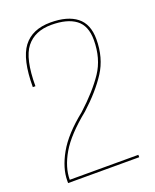

<svg xmlns="http://www.w3.org/2000/svg" viewBox="-129 -756 671 831"><g transform="rotate(-20 206.0 -340.0)"><path d="M39.5 0H367V-11H51Q51 -68 87.5 -130.8Q124 -193.5 214 -266Q285.5 -331 326.5 -394.5Q367.5 -458 367.5 -543.5Q367.5 -613.5 325.2 -646.5Q283 -679.5 205 -679.5Q120.5 -679.5 79.2 -625Q38 -570.5 38 -442.5H50Q50 -569 89.2 -618.8Q128.5 -668.5 205 -668.5Q278 -668.5 317 -639.2Q356 -610 356 -544.5Q356 -459 315 -397.8Q274 -336.5 199.5 -268.5Q113.5 -200 76.5 -134Q39.5 -68 39.5 -10.5Z"/></g></svg>

Font: Anybody Thin
Style: Regular
Weight: 100
Designer: Tyler Finck
Foundry: Etcetera Type Company
Version: Version 1.114;gftools[0.9.25]